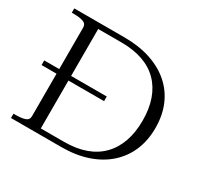

<svg xmlns="http://www.w3.org/2000/svg" viewBox="-150 -893 1115 1077"><g transform="rotate(30 407.0 -355.0)"><path d="M40 -373H445V-343H40ZM40 -682V-710H365Q459 -710 533.5 -685.5Q608 -661 661 -615Q714 -569 742 -503.5Q770 -438 770 -356Q770 -275 742 -209.5Q714 -144 661 -97Q608 -50 533.5 -25Q459 0 365 0H40V-28H56Q91 -28 114 -35.5Q137 -43 137 -68V-642Q137 -666 114 -674Q91 -682 56 -682ZM364 -677H214V-33H364Q443 -33 503 -54.5Q563 -76 604 -118Q645 -160 666 -220Q687 -280 687 -356Q687 -433 666 -492.5Q645 -552 604 -593.5Q563 -635 503 -656Q443 -677 364 -677Z"/></g></svg>

Font: Roboto Serif 120pt Expanded Light
Style: Regular
Weight: 300
Width: 7
Designer: Greg Gazdowicz
Foundry: Commercial Type
Version: Version 1.008